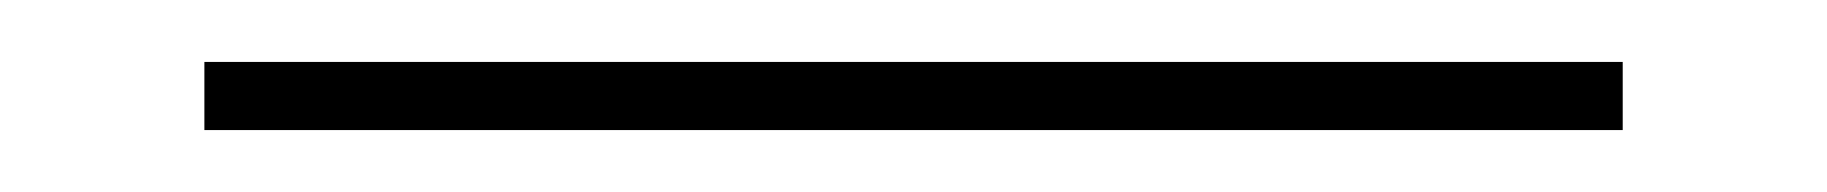

<svg xmlns="http://www.w3.org/2000/svg" viewBox="-20 72 590 62"><path d="M46 92H504V114H46Z"/></svg>

Font: Ysabeau Infant Extralight
Style: Regular
Weight: 200
Designer: Christian Thalmann (Catharsis Fonts)
Version: Version 0.003